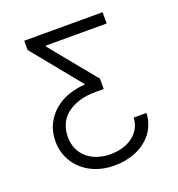

<svg xmlns="http://www.w3.org/2000/svg" viewBox="-133 -655 884 955"><g transform="rotate(-20 309.0 -177.5)"><path d="M75.6 -22Q75.6 -71 94.5 -110.1Q113.3 -149.1 145.1 -176.8Q176.8 -204.5 219.1 -220Q261.4 -235.4 308.2 -237.6V-242.2L100.9 -496.8V-545.8H515.6V-486.2H192.8V-481.2L390.3 -239.7V-185H350.9Q296.2 -185 256.6 -172.1Q217 -159.1 191.2 -137.1Q165.5 -115.1 153.2 -85.4Q141 -55.8 141 -22Q141 15.3 154.5 44Q168 72.8 191.4 92.3Q214.8 111.9 246.1 121.8Q277.3 131.7 312.5 131.7Q343.4 131.7 373 123.9Q402.7 116.1 426.1 99.8Q449.6 83.5 464.7 58.6Q479.8 33.7 481.9 -0.4H549.4Q547.9 30.9 538.2 57.4Q528.4 83.8 511.9 105.1Q495.4 126.4 473.5 142.6Q451.7 158.7 426 169.6Q400.2 180.4 371.6 185.9Q343 191.4 313.6 191.4Q243.3 191.4 188.9 163.4Q162.3 149.5 141.2 130.1Q120 110.8 105.5 87Q90.9 63.2 83.3 35.7Q75.6 8.2 75.6 -22Z"/></g></svg>

Font: Inter P Light
Style: Regular
Weight: 300
Designer: Rasmus Andersson
Foundry: rsms
Version: Version 3.018;git-588b23468